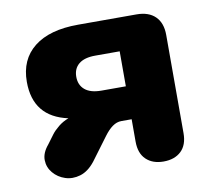

<svg xmlns="http://www.w3.org/2000/svg" viewBox="-62 -562 712 643"><g transform="rotate(-10 293.5 -241.0)"><path d="M281 -261H364V-380H281Q244 -380 225 -364.5Q206 -349 206 -321Q206 -293 225 -277Q244 -261 281 -261ZM445 9Q408 9 386 -12Q364 -33 364 -73V-149H329Q313 -149 298.5 -138.5Q284 -128 270 -109L212 -31Q189 -2 162 6Q135 14 110.5 6Q86 -2 70 -21Q54 -40 53.5 -64.5Q53 -89 74 -114L97 -145Q106 -157 121.5 -169.5Q137 -182 156 -189Q40 -214 40 -333Q40 -409 92.5 -450.5Q145 -492 242 -492H441Q482 -492 504.5 -470Q527 -448 527 -407V-73Q527 -33 505 -12Q483 9 445 9Z"/></g></svg>

Font: Chiron GoRound TC H
Style: Regular
Weight: 900
Designer: Ryoko NISHIZUKA 西塚涼子 (kana, bopomofo & ideographs); Paul D. Hunt (Latin, Greek & Cyrillic); Sandoll Communications 산돌커뮤니
Foundry: Adobe
Version: Version 1.000;hotconv 1.1.1;makeotfexe 2.6.0